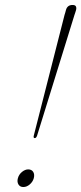

<svg xmlns="http://www.w3.org/2000/svg" viewBox="-20 -750 327 773"><path d="M272 -730Q283 -730 285.8 -723.8Q288.5 -717.5 286 -709Q285 -705.5 283.5 -700.8Q282 -696 280 -690.5L129.5 -204.5Q126 -194 120 -194Q113.5 -194 116 -204L240 -690.5Q241.5 -695 242.8 -699.5Q244 -704 245.5 -709.5Q251 -730 272 -730ZM74 3Q60.5 3 54.2 -7.5Q48 -18 52 -32.5Q56 -47.5 68.5 -57.8Q81 -68 93.5 -68Q107.5 -68 113.8 -57.8Q120 -47.5 116 -32.5Q112 -18 99.8 -7.5Q87.5 3 74 3Z"/></svg>

Font: Fraunces 72pt S000 Thin
Style: Italic
Weight: 100
Italic angle: -16°
Version: Version 1.000; ttfautohint (v1.8.3)